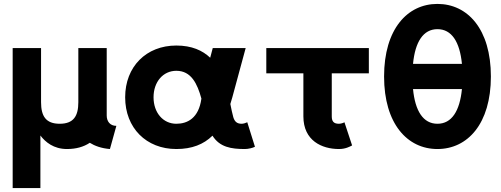

<svg xmlns="http://www.w3.org/2000/svg" viewBox="-20 -756 2586 991"><path d="M547.4 13.2 580.6 -106.4C547.4 -106.4 530.8 -130.4 530.8 -159.7V-507.8H384.3V-228.5C384.3 -157.2 359.9 -117.2 288.1 -117.2C216.3 -117.2 191.9 -157.2 191.9 -228.5V-507.8H45.4V214.8H188.5V-56.6C213.9 -22.9 256.8 13.2 325.7 13.2C372.6 13.2 412.1 2 443.4 -19C469.2 -2.9 503.9 9.8 547.4 13.2Z M1295.9 1.5 1256.3 -125C1250 -121.6 1236.3 -117.2 1227.5 -117.2C1203.1 -117.2 1190.9 -128.4 1184.1 -151.4C1178.7 -169.9 1174.3 -193.4 1168.9 -219.2C1172.4 -230.5 1175.8 -242.2 1179.2 -253.9L1248 -507.8H1078.1L1064.9 -458C1025.4 -495.6 969.7 -521 890.1 -521C734.9 -521 626 -412.1 626 -253.9C626 -95.7 734.9 13.2 890.1 13.2C970.7 13.2 1030.8 -10.7 1076.7 -55.7C1113.8 3.9 1173.8 13.2 1243.7 13.2C1261.2 13.2 1283.7 7.8 1295.9 1.5ZM890.1 -390.6C966.8 -390.6 998.5 -324.2 1019.5 -247.1C1005.9 -146 947.3 -117.2 890.1 -117.2C821.8 -117.2 772.5 -174.3 772.5 -253.9C772.5 -333.5 821.8 -390.6 890.1 -390.6Z M1757.8 -125C1752 -121.1 1738.3 -117.2 1729.5 -117.2C1702.6 -117.2 1692.4 -129.4 1692.4 -155.3V-377.4H1883.8V-507.8H1354.5V-377.4H1545.9V-155.3C1545.9 -29.8 1641.6 13.2 1729.5 13.2C1763.2 13.2 1785.2 1 1797.4 -5.4Z M1962.4 -361.3C1962.4 -117.2 2082.5 13.2 2237.8 13.2C2393.6 13.2 2513.7 -117.2 2513.7 -361.3C2513.7 -605.5 2393.6 -735.8 2237.8 -735.8C2082.5 -735.8 1962.4 -605.5 1962.4 -361.3ZM2237.8 -605.5C2311.5 -605.5 2353 -540 2364.3 -426.3H2111.8C2122.6 -540 2164.6 -605.5 2237.8 -605.5ZM2237.8 -117.2C2164.6 -117.2 2122.6 -182.6 2111.8 -296.4H2364.3C2353 -182.6 2311.5 -117.2 2237.8 -117.2Z"/></svg>

Font: Giphurs ExtraBold
Style: Regular
Weight: 800
Version: Version 1.000